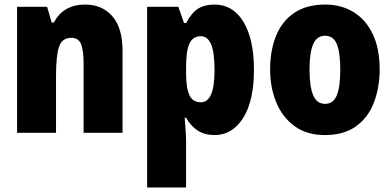

<svg xmlns="http://www.w3.org/2000/svg" viewBox="-20 -583 1723 843"><path d="M353 -563Q429 -563 473.5 -511.5Q518 -460 518 -360V0H347V-306Q347 -361 336 -389Q325 -417 293 -417Q253 -417 239.5 -378.5Q226 -340 226 -250V0H55V-553H187L207 -484H216Q259 -563 353 -563Z M922 -563Q1003 -563 1049 -487Q1095 -411 1095 -276Q1095 -140 1047.5 -65Q1000 10 923 10Q879 10 848.5 -9.5Q818 -29 797 -66H791Q793 -34 795 -9Q797 16 797 36V240H626V-553H763L788 -482H797Q822 -528 850.5 -545.5Q879 -563 922 -563ZM862 -424Q827 -424 812 -392Q797 -360 797 -290V-263Q797 -197 811.5 -165.5Q826 -134 862 -134Q922 -134 922 -275Q922 -352 907 -388Q892 -424 862 -424Z M1647 -278Q1647 -201 1622.5 -135Q1598 -69 1544.5 -29.5Q1491 10 1406 10Q1327 10 1273.5 -29Q1220 -68 1193 -133.5Q1166 -199 1166 -278Q1166 -361 1192 -425.5Q1218 -490 1272 -526.5Q1326 -563 1408 -563Q1479 -563 1533 -529.5Q1587 -496 1617 -432.5Q1647 -369 1647 -278ZM1339 -277Q1339 -203 1355 -165Q1371 -127 1407 -127Q1444 -127 1459 -165Q1474 -203 1474 -278Q1474 -352 1459 -389Q1444 -426 1407 -426Q1371 -426 1355 -389Q1339 -352 1339 -277Z"/></svg>

Font: Noto Sans Gujarati Condensed Black
Style: Regular
Weight: 900
Width: 3
Designer: Jelle Bosma - Monotype Design Team, Universal Thirst
Foundry: Monotype Imaging Inc.
Version: Version 2.106; ttfautohint (v1.8.4.7-5d5b)